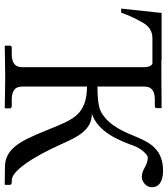

<svg xmlns="http://www.w3.org/2000/svg" viewBox="30 -722 694 793"><g transform="rotate(90 376.5 -325.0)"><path d="M741 2 743 0V-19C743 -24 739 -27 734 -27H724C688 -27 632 -104 573 -236C546 -296 518 -358 449 -358C526 -383 561 -474 582 -532C592 -560 618 -589 630 -589C644 -589 657 -584 670 -577C683 -570 696 -564 709 -564C730 -564 753 -582 753 -606C753 -629 737 -652 685 -652C599 -652 569 -600 545 -542C524 -491 499 -428 442 -396C418 -383 372 -381 337 -381V-574C337 -602 351 -618 392 -618H418C423 -618 426 -621 426 -626V-645L424 -646C424 -646 331 -645 295 -645C278 -645 252 -645 229 -645L228 -646H33L15 -479H32C42 -508 55 -538 73 -568C83 -587 103 -608 136 -608H244C253 -601 257 -590 257 -574V-71C257 -43 243 -27 202 -27H176C171 -27 168 -24 168 -19V0L170 2C170 2 263 0 299 0C338 0 425 2 425 2L427 0V-19C427 -24 423 -27 418 -27H392C353 -27 337 -41 337 -71V-338C456 -336 473 -279 514 -180C558 -72 588 0 668 1Z"/></g></svg>

Font: Libertinus Math
Style: Regular
Weight: 400
Designer: Philipp H. Poll, Khaled Hosny
Foundry: Caleb Maclennan
Version: Version 7.050;RELEASE